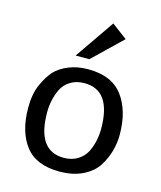

<svg xmlns="http://www.w3.org/2000/svg" viewBox="-108 -776 728 867"><g transform="rotate(15 256.5 -342.5)"><path d="M259 -403Q221 -403 193.5 -386Q166 -369 153 -342Q129 -291 129 -233Q129 -53 254 -53Q292 -53 319 -70Q346 -87 360 -114Q384 -164 384 -223Q384 -403 259 -403ZM259 -468Q370 -468 421 -399Q472 -330 472 -219Q472 -139 430 -71Q407 -34 361 -11Q315 12 251 12Q141 12 91 -54Q41 -120 41 -231Q41 -296 61.5 -341Q82 -386 105 -410.5Q128 -435 168 -451.5Q208 -468 259 -468ZM251 -513H187L314 -697L386 -643Z"/></g></svg>

Font: Average Sans
Style: Regular
Weight: 400
Designer: Eduardo Rodriguez Tunni
Foundry: Eduardo Rodriguez Tunni
Version: Version 1.002